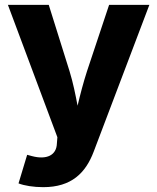

<svg xmlns="http://www.w3.org/2000/svg" viewBox="-20 -566 651 794"><path d="M56.6 192.4C80.1 201.7 118.7 208 158.7 208C275.9 208 334.5 148.9 367.7 60.5L597.7 -545.9H431.2L339.8 -271.5C324.7 -224.6 312.5 -178.2 300.8 -128.9C291.5 -177.7 282.2 -224.1 267.6 -271.5L181.6 -545.9H12.7L217.3 1.5L215.3 26.9C213.9 76.2 172.9 95.7 112.3 79.6L92.3 74.2Z"/></svg>

Font: Raveo
Style: Bold
Weight: 700
Designer: Jakub Foglar, Rasmus Andersson (Inter)
Foundry: Jakubfoglar.com
Version: Version 1.100;Glyphs 3.2.3 (3260)